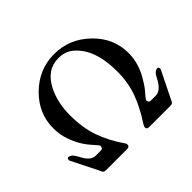

<svg xmlns="http://www.w3.org/2000/svg" viewBox="-151 -874 1079 1079"><g transform="rotate(-45 389.0 -334.0)"><path d="M752.9 -188.5 752 -182.6 668.9 -14.6Q666 0 643.6 0H476.6Q460 0 458 -13.7Q458 -21.5 464.8 -33.2Q517.6 -113.3 544.4 -186.5Q571.3 -259.8 571.3 -349.6Q571.3 -529.3 476.6 -606.4Q442.4 -634.8 389.6 -634.8Q295.9 -634.8 246.1 -535.2Q209 -459 209 -360.4Q209 -261.7 235.4 -186Q261.7 -110.4 314.5 -33.2Q321.3 -26.4 321.3 -13.7Q319.3 0 301.8 0H134.8Q114.3 0 111.3 -14.6L27.3 -182.6L26.4 -188.5Q26.4 -202.1 38.1 -202.1Q54.7 -197.3 62 -188Q69.3 -178.7 72.3 -173.8Q75.2 -168.9 80.6 -159.2Q85.9 -149.4 87.9 -146.5Q114.3 -98.6 151.4 -98.6H192.4Q209 -98.6 209 -120.1L202.1 -129.9Q197.3 -135.7 189.9 -144Q182.6 -152.3 177.7 -158.2Q129.9 -210.9 105.5 -284.2Q90.8 -326.2 90.8 -376Q90.8 -494.1 179.7 -581.1Q268.6 -668 389.2 -668Q509.8 -668 599.6 -581.5Q689.5 -495.1 689.5 -376Q689.5 -291 639.6 -211.9Q622.1 -180.7 599.1 -154.3Q576.2 -127.9 571.3 -120.1Q571.3 -98.6 587.9 -98.6H627.9Q668 -98.6 700.2 -160.2Q714.8 -189.5 725.1 -195.3Q735.4 -201.2 742.2 -202.1Q752.9 -202.1 752.9 -188.5Z"/></g></svg>

Font: Menaion Unicode
Style: Regular
Weight: 400
Designer: Aleksandr Andreev
Foundry: Ponomar Technologies, Inc.
Version: 2.0